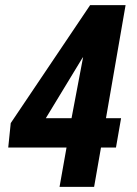

<svg xmlns="http://www.w3.org/2000/svg" viewBox="-20 -731 536 751"><path d="M394.5 -268.6H453.6L433.6 -153.8H375L348.1 0H212.9L240.2 -153.8H12.2L22 -249.5L332.5 -710.9H471.2ZM159.2 -268.6H259.8L305.2 -508.3L300.3 -501Z"/></svg>

Font: TypoPRO Roboto
Style: Bold Italic
Weight: 700
Italic angle: -12°
Designer: Google
Version: Version 2.136; 2016